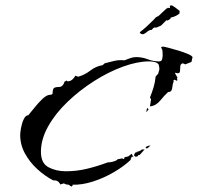

<svg xmlns="http://www.w3.org/2000/svg" viewBox="-20 -657 735 713"><path d="M245 36 235 29 226 28 217 24 204 28Q196 11 178 13Q147 -3 119 -28.5Q91 -54 73 -86.5Q55 -119 55 -156Q55 -164 58 -181.5Q61 -199 68 -214Q75 -229 85 -229Q93 -238 107.5 -256.5Q122 -275 138 -290Q154 -305 166 -305Q176 -305 175.5 -312.5Q175 -320 178 -327Q181 -334 199 -334Q207 -334 212.5 -340Q218 -346 219 -353L227 -358L231 -355Q241 -355 248.5 -361.5Q256 -368 260 -376L270 -372Q295 -379 315.5 -395Q336 -411 361 -415L369 -422Q387 -427 405 -431Q423 -435 442 -433Q453 -437 463.5 -441Q474 -445 486 -445Q508 -445 528.5 -437Q549 -429 571 -429Q580 -429 582 -437Q584 -445 584 -451Q584 -459 583.5 -466.5Q583 -474 578 -481L583 -484Q589 -484 606 -479.5Q623 -475 643 -469Q663 -463 678 -456.5Q693 -450 695 -445L691 -427L668 -418L659 -422Q650 -420 649.5 -410.5Q649 -401 648.5 -393Q648 -385 640 -385Q639 -385 636.5 -385.5Q634 -386 631 -387L630 -385L639 -369L637 -365L639 -360L637 -357L628 -361L624 -359L625 -354Q621 -346 619.5 -330.5Q618 -315 604 -315Q590 -302 574.5 -283Q559 -264 537 -262V-263L541 -288L537 -295Q545 -315 550.5 -333.5Q556 -352 558 -373L568 -384Q568 -387 570 -392.5Q572 -398 572 -400Q572 -405 571 -409.5Q570 -414 569 -418Q563 -425 553 -427Q543 -429 533 -429Q490 -429 436.5 -409.5Q383 -390 329.5 -356Q276 -322 231 -279Q186 -236 159 -188Q132 -140 132 -93Q132 -51 160 -36Q188 -21 225 -21Q265 -21 304 -30.5Q343 -40 380 -54Q390 -54 399 -56.5Q408 -59 415 -63V-65L434 -69L439 -66L442 -69V-73L456 -76L469 -86L476 -73L470 -76L465 -66L466 -64Q441 -40 403.5 -18Q366 4 325.5 17Q285 30 249 29L250 32ZM523 -240 526 -256 532 -251ZM525 -105 521 -109V-111Q529 -116 539 -117Q533 -110 525 -105ZM483 -75 478 -79Q478 -85 481.5 -89Q485 -93 491 -91L487 -93Q500 -95 507 -102H517L499 -82V-81L495 -82L490 -76ZM512 -530H509Q504 -530 501 -533.5Q498 -537 500 -538Q507 -543 512.5 -548Q518 -553 524 -558L550 -583L560 -594L561 -593L564 -596Q567 -596 568 -597L599 -626L600 -625L601 -626Q601 -628 604 -628L610 -627Q612 -627 611 -631Q610 -635 612 -636Q613 -637 616 -637Q620 -637 623.5 -634Q627 -631 631 -629L640 -622Q641 -621 642.5 -620.5Q644 -620 644 -618L646 -617H648L647 -614L646 -606L635 -599L626 -595L619 -593Q613 -592 613.5 -590Q614 -588 610 -585L602 -581Q601 -580 598 -582L578 -562L562 -555Q558 -554 556 -555Q554 -556 552 -554Q548 -553 546 -549Q544 -545 541 -546Q533 -545 526.5 -539Q520 -533 512 -530Z"/></svg>

Font: Kolker Brush
Style: Regular
Weight: 400
Designer: Robert E. Leuschke
Foundry: Robert E. Leuschke
Version: Version 1.010; ttfautohint (v1.8.3)